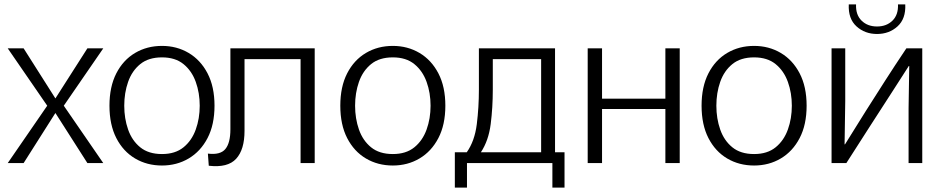

<svg xmlns="http://www.w3.org/2000/svg" viewBox="-20 -739 4272 870"><path d="M87 0H15L194 -260L15 -520H87L231 -293L376 -520H448L269 -260L448 0H376L231 -227Z M714 11Q646 11 592 -21Q538 -53 507 -113.5Q476 -174 476 -260Q476 -346 507 -406.5Q538 -467 592 -499Q646 -531 714 -531Q781 -531 835 -499Q889 -467 920.5 -406.5Q952 -346 952 -260Q952 -174 920.5 -113.5Q889 -53 835 -21Q781 11 714 11ZM714 -41Q774 -41 811.5 -71.5Q849 -102 867 -152Q885 -202 885 -260Q885 -318 867 -368Q849 -418 811.5 -448.5Q774 -479 714 -479Q653 -479 615.5 -448.5Q578 -418 560.5 -368Q543 -318 543 -260Q543 -202 560.5 -152Q578 -102 615.5 -71.5Q653 -41 714 -41Z M926 12 922 -43Q978 -36 1001 -63.5Q1024 -91 1024 -153V-520H1406V0H1342V-471H1088V-146Q1088 -61 1050 -19.5Q1012 22 926 12Z M1760 11Q1692 11 1638 -21Q1584 -53 1553 -113.5Q1522 -174 1522 -260Q1522 -346 1553 -406.5Q1584 -467 1638 -499Q1692 -531 1760 -531Q1827 -531 1881 -499Q1935 -467 1966.5 -406.5Q1998 -346 1998 -260Q1998 -174 1966.5 -113.5Q1935 -53 1881 -21Q1827 11 1760 11ZM1760 -41Q1820 -41 1857.5 -71.5Q1895 -102 1913 -152Q1931 -202 1931 -260Q1931 -318 1913 -368Q1895 -418 1857.5 -448.5Q1820 -479 1760 -479Q1699 -479 1661.5 -448.5Q1624 -418 1606.5 -368Q1589 -318 1589 -260Q1589 -202 1606.5 -152Q1624 -102 1661.5 -71.5Q1699 -41 1760 -41Z M2041 111V-49H2095Q2131 -100 2140.5 -176.5Q2150 -253 2150 -333V-520H2495V-49H2538V111H2483V0H2096V111ZM2213 -333Q2213 -252 2203.5 -177Q2194 -102 2159 -49H2432V-471H2213Z M2643 -520H2708V-292H2995V-520H3060V0H2995V-245H2708V0H2643Z M3397 11Q3329 11 3275 -21Q3221 -53 3190 -113.5Q3159 -174 3159 -260Q3159 -346 3190 -406.5Q3221 -467 3275 -499Q3329 -531 3397 -531Q3464 -531 3518 -499Q3572 -467 3603.5 -406.5Q3635 -346 3635 -260Q3635 -174 3603.5 -113.5Q3572 -53 3518 -21Q3464 11 3397 11ZM3397 -41Q3457 -41 3494.5 -71.5Q3532 -102 3550 -152Q3568 -202 3568 -260Q3568 -318 3550 -368Q3532 -418 3494.5 -448.5Q3457 -479 3397 -479Q3336 -479 3298.5 -448.5Q3261 -418 3243.5 -368Q3226 -318 3226 -260Q3226 -202 3243.5 -152Q3261 -102 3298.5 -71.5Q3336 -41 3397 -41Z M3748 0V-520H3810V-281L3807 -85H3809Q3860 -168 3903.5 -236.5Q3947 -305 3990.5 -373Q4034 -441 4087 -520H4159V0H4097V-248L4100 -440H4098Q4066 -390 4021.5 -321Q3977 -252 3924 -170Q3871 -88 3815 0ZM3954 -585Q3899 -585 3861 -619.5Q3823 -654 3826 -719H3859Q3857 -672 3884 -645.5Q3911 -619 3954 -619Q3997 -619 4024 -645.5Q4051 -672 4049 -719H4082Q4085 -654 4047 -619.5Q4009 -585 3954 -585Z"/></svg>

Font: Murecho Light
Style: Regular
Weight: 300
Designer: Neil Summerour
Foundry: Positype
Version: Version 1.010; ttfautohint (v1.8.3)